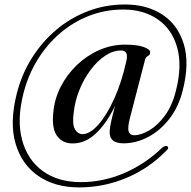

<svg xmlns="http://www.w3.org/2000/svg" viewBox="-20 -711 851 856"><path d="M530.5 -72Q465 -72 469 -127.5Q470 -143 475.5 -169Q481 -195 493 -239Q454.5 -160 407.2 -115.8Q360 -71.5 304 -71.5Q258.5 -71.5 234 -105.5Q209.5 -139.5 218 -213Q223.5 -271 251 -324.8Q278.5 -378.5 322.5 -420.8Q366.5 -463 421.8 -487.5Q477 -512 538 -512Q592 -512 621.2 -501.2Q650.5 -490.5 649.5 -477.5Q649 -466.5 639.8 -461.8Q630.5 -457 627 -446L559.5 -186Q548 -141.5 553.8 -124.8Q559.5 -108 577.5 -108Q609 -108 646.2 -130.2Q683.5 -152.5 715.8 -196.5Q748 -240.5 764.5 -307Q793 -419.5 769.5 -500.8Q746 -582 682.8 -625.2Q619.5 -668.5 529.5 -668.5Q449.5 -668.5 378 -640.8Q306.5 -613 247.8 -562.8Q189 -512.5 147 -444Q105 -375.5 84.5 -294.5Q54.5 -176.5 78.5 -87.2Q102.5 2 170.5 51.5Q238.5 101 341 101Q439 101 533 61Q627 21 703.5 -53Q710.5 -58 717 -59.8Q723.5 -61.5 727.5 -57.5Q734.5 -49 718.5 -36.5Q643.5 40.5 542.8 82.5Q442 124.5 333 124.5Q225 124.5 150.8 73.5Q76.5 22.5 49.2 -71.5Q22 -165.5 55 -294.5Q76.5 -379.5 121.8 -451.8Q167 -524 230.5 -577.8Q294 -631.5 372 -661.2Q450 -691 537.5 -691Q635.5 -691 704.5 -645.5Q773.5 -600 799.5 -514.2Q825.5 -428.5 794.5 -307Q776 -233.5 734.8 -180.8Q693.5 -128 640 -100Q586.5 -72 530.5 -72ZM308.5 -208.5Q301.5 -157 314 -135Q326.5 -113 348 -113Q380.5 -113 417.8 -154.5Q455 -196 488.8 -270Q522.5 -344 544 -441.5Q553 -486 520.5 -486Q484 -486 448.8 -462.5Q413.5 -439 383.8 -399.2Q354 -359.5 334 -310Q314 -260.5 308.5 -208.5Z"/></svg>

Font: Fraunces 72pt
Style: Italic
Weight: 400
Italic angle: -16°
Version: Version 1.000;[b76b70a41]